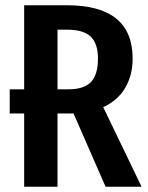

<svg xmlns="http://www.w3.org/2000/svg" viewBox="-20 -711 563 731"><path d="M382 0 260 -279H248H199V0H72V-279H17V-371H72V-691H235Q485 -691 485 -488Q485 -425 457 -377Q429 -329 373 -303L519 0ZM353 -488Q353 -545 325.5 -571.5Q298 -598 235 -598H199V-371H241Q300 -371 326.5 -399Q353 -427 353 -488Z"/></svg>

Font: Fira Sans Compressed Medium
Style: Regular
Weight: 500
Width: 1
Designer: bBox Type GmbH & Carrois Corporate GbR & Edenspiekermann AG
Foundry: bBox Type GmbH & Carrois Corporate GbR & Edenspiekermann AG
Version: Version 4.301